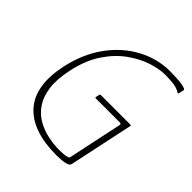

<svg xmlns="http://www.w3.org/2000/svg" viewBox="-188 -806 939 939"><g transform="rotate(45 282.0 -336.0)"><path d="M433 -18Q431 -7 417 -2Q403 3 385 4.5Q367 6 350 6Q182 6 107.5 -77.5Q33 -161 67 -324Q91 -435 148.5 -514Q206 -593 285.5 -635.5Q365 -678 452 -678Q475 -678 506.5 -676Q538 -674 558 -667Q562 -665 563.5 -662.5Q565 -660 564 -657L559 -635Q558 -631 557 -629.5Q556 -628 553 -629Q531 -643 503 -646Q475 -649 446 -649Q408 -649 357.5 -633Q307 -617 255.5 -580.5Q204 -544 163 -483Q122 -422 103 -332Q87 -257 94.5 -203.5Q102 -150 126.5 -114.5Q151 -79 186.5 -59Q222 -39 262 -30.5Q302 -22 340 -22Q390 -22 403 -32L463 -315Q465 -322 462.5 -324.5Q460 -327 455 -327H287Q286 -327 285 -328.5Q284 -330 284 -330L289 -353Q289 -353 290.5 -354.5Q292 -356 293 -356H496Q502 -356 503.5 -354Q505 -352 503 -347Z"/></g></svg>

Font: Glory Thin Thin
Style: Italic
Weight: 250
Italic angle: -12°
Version: Version 1.011